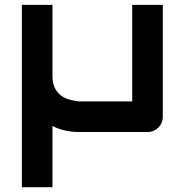

<svg xmlns="http://www.w3.org/2000/svg" viewBox="-20 -548 752 797"><path d="M655.8 -64Q655.8 -50.3 650.9 -38.6Q646 -26.9 637.5 -18.3Q628.9 -9.8 617.4 -4.9Q606 0 592.8 0H305.7Q280.8 0 252.9 -5.6Q225.1 -11.2 197.8 -24.9V229H70.8V-527.8H197.8V-234.9Q197.8 -202.1 208 -182.1Q218.3 -162.1 233.9 -150.9Q249.5 -139.6 268.8 -134.5Q288.1 -129.4 306.6 -127H528.8V-527.8H655.8Z"/></svg>

Font: Audiowide
Style: Regular
Weight: 400
Version: Version 1.003